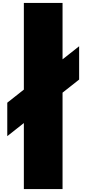

<svg xmlns="http://www.w3.org/2000/svg" viewBox="-20 -1300 594 1320"><path d="M144 0H410V-663L524 -753V-982L410 -892V-1280H144V-684L30 -594V-364L144 -454Z"/></svg>

Font: Poland Can Into
Style: BigWritings
Weight: 700
Foundry: Cannot Into Space Fonts
Version: Version 0.92